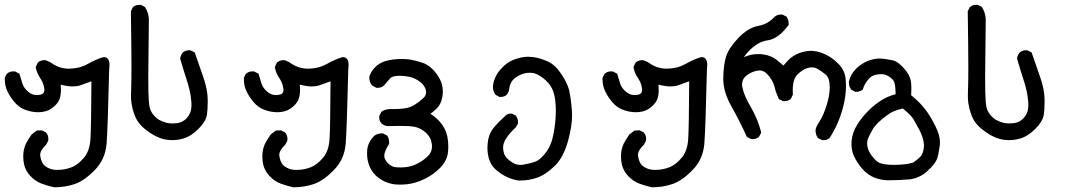

<svg xmlns="http://www.w3.org/2000/svg" viewBox="-22 -464 4542 803"><path d="M313 -106.9Q300.3 -102.5 281.2 -102.5Q262.2 -102.5 231.9 -109.9Q232.9 -99.6 232.9 -89.1Q232.9 -78.6 231.4 -66.9Q230 -55.2 224.6 -43.9Q215.3 -25.9 194.8 -11.2Q181.2 -2 167 1.7Q152.8 5.4 137.7 5.4Q107.9 5.4 78.6 -6.8Q56.6 -16.1 39.3 -36.1Q22 -56.2 10 -80.1Q-2 -104 -2 -132.3Q-2 -134.8 -2 -138.7L6.3 -155.3L7.8 -156.2Q18.6 -165.5 33.7 -165.5Q36.6 -165.5 41.5 -165L59.1 -155.8Q65.9 -132.3 72.3 -112.8Q78.1 -95.2 96.7 -79.6Q112.8 -66.4 131.3 -66.4Q133.3 -66.4 135.7 -66.4Q155.8 -67.9 160.2 -75.7Q163.6 -81.1 163.6 -87.9Q163.6 -94.7 161.6 -102.1Q157.7 -120.6 146 -137.7Q132.3 -157.2 127.9 -181.2L127.4 -183.6L136.2 -202.1L137.7 -203.6Q149.4 -212.4 163.6 -212.4Q169.9 -212.4 172.4 -210.9L187.5 -204.1Q216.8 -183.1 241.7 -179.2Q253.9 -176.8 262.7 -176.8Q280.3 -176.8 294.4 -179.2Q321.8 -183.1 348.1 -198.2Q376 -213.9 403.8 -223.1Q409.2 -225.1 413.1 -225.1Q422.4 -225.1 427.7 -219.2Q436 -211.4 436 -192.4Q436 -184.6 434.6 -174.3Q428.7 73.7 423.8 136.7Q418.5 202.6 374 247.6Q330.6 292 290.5 305.7Q250.5 319.3 205.1 319.3H204.1Q176.3 313 151.4 303.7Q125.5 293.9 105 272Q84.5 250 78.6 223.1Q75.2 206.5 75.2 190.9Q75.2 165 83.5 144Q85.9 137.2 89.4 131.6Q92.8 126 95.7 120.6Q102.5 109.9 110.4 98.1L131.8 82L152.8 81.1L169.9 89.4L170.9 90.8Q180.2 101.6 180.2 116.7Q180.2 119.6 179.7 124.5L171.4 140.6Q146 165 146 184.1Q146 186.5 146.5 189Q150.4 212.9 160.2 224.1Q168.5 233.9 183.6 240.2Q197.3 246.6 218.8 246.6Q250 246.6 279.3 234.9Q303.7 225.1 329.1 195.8Q353.5 167 356.4 115.5Q359.4 64 360.4 -124Q336.4 -114.7 313 -106.9Z M532.2 -10.7Q529.8 -20 527.8 -33Q525.9 -45.9 525.9 -65.9Q525.9 -85.9 526.9 -104.2Q527.8 -122.6 527.8 -187.5Q527.8 -252.4 525.4 -417L533.7 -433.6L534.7 -434.6Q544.9 -443.8 560.1 -443.8Q563 -443.8 567.9 -443.4L584.5 -434.6Q599.6 -410.6 600.6 -383.3V-382.8Q598.1 -190.9 598.1 -141.8Q598.1 -92.8 598.6 -81.1Q599.6 -36.1 603.5 -17.1Q606.9 0.5 619.1 15.6Q631.8 30.8 644 37.6Q656.2 44.4 675.3 49.8Q686 52.2 697.3 52.2Q708.5 52.2 719.7 50.8Q744.1 47.4 760 28.8Q775.9 10.3 777.8 -10.3Q778.8 -17.1 778.8 -23.4Q778.8 -29.8 778.3 -38.8Q777.8 -47.9 775.4 -63.5Q770.5 -94.7 757.1 -135.5Q743.7 -176.3 731.4 -219.2Q733.9 -233.9 742.7 -244.6Q753.9 -253.9 769 -253.9Q771 -253.9 774.4 -253.9L792.5 -244.6Q811 -191.9 828.1 -142.1Q845.7 -91.3 846.7 -50.3Q846.7 -43.5 846.7 -36.6Q846.7 -5.4 843.3 16.6Q838.4 44.9 807.4 75.7Q776.4 106.4 745.1 115.2Q722.7 122.1 697.3 122.1Q660.2 122.1 627.4 104.5Q604 92.3 581.1 73.2Q557.1 53.7 544.4 25.9Q536.6 7.3 532.2 -10.7Z M1313 -106.9Q1300.3 -102.5 1281.2 -102.5Q1262.2 -102.5 1231.9 -109.9Q1232.9 -99.6 1232.9 -89.1Q1232.9 -78.6 1231.4 -66.9Q1230 -55.2 1224.6 -43.9Q1215.3 -25.9 1194.8 -11.2Q1181.2 -2 1167 1.7Q1152.8 5.4 1137.7 5.4Q1107.9 5.4 1078.6 -6.8Q1056.6 -16.1 1039.3 -36.1Q1022 -56.2 1010 -80.1Q998 -104 998 -132.3Q998 -134.8 998 -138.7L1006.3 -155.3L1007.8 -156.2Q1018.6 -165.5 1033.7 -165.5Q1036.6 -165.5 1041.5 -165L1059.1 -155.8Q1065.9 -132.3 1072.3 -112.8Q1078.1 -95.2 1096.7 -79.6Q1112.8 -66.4 1131.3 -66.4Q1133.3 -66.4 1135.7 -66.4Q1155.8 -67.9 1160.2 -75.7Q1163.6 -81.1 1163.6 -87.9Q1163.6 -94.7 1161.6 -102.1Q1157.7 -120.6 1146 -137.7Q1132.3 -157.2 1127.9 -181.2L1127.4 -183.6L1136.2 -202.1L1137.7 -203.6Q1149.4 -212.4 1163.6 -212.4Q1169.9 -212.4 1172.4 -210.9L1187.5 -204.1Q1216.8 -183.1 1241.7 -179.2Q1253.9 -176.8 1262.7 -176.8Q1280.3 -176.8 1294.4 -179.2Q1321.8 -183.1 1348.1 -198.2Q1376 -213.9 1403.8 -223.1Q1409.2 -225.1 1413.1 -225.1Q1422.4 -225.1 1427.7 -219.2Q1436 -211.4 1436 -192.4Q1436 -184.6 1434.6 -174.3Q1428.7 73.7 1423.8 136.7Q1418.5 202.6 1374 247.6Q1330.6 292 1290.5 305.7Q1250.5 319.3 1205.1 319.3H1204.1Q1176.3 313 1151.4 303.7Q1125.5 293.9 1105 272Q1084.5 250 1078.6 223.1Q1075.2 206.5 1075.2 190.9Q1075.2 165 1083.5 144Q1085.9 137.2 1089.4 131.6Q1092.8 126 1095.7 120.6Q1102.5 109.9 1110.4 98.1L1131.8 82L1152.8 81.1L1169.9 89.4L1170.9 90.8Q1180.2 101.6 1180.2 116.7Q1180.2 119.6 1179.7 124.5L1171.4 140.6Q1146 165 1146 184.1Q1146 186.5 1146.5 189Q1150.4 212.9 1160.2 224.1Q1168.5 233.9 1183.6 240.2Q1197.3 246.6 1218.8 246.6Q1250 246.6 1279.3 234.9Q1303.7 225.1 1329.1 195.8Q1353.5 167 1356.4 115.5Q1359.4 64 1360.4 -124Q1336.4 -114.7 1313 -106.9Z M1610.4 -7.8H1625.5Q1645.5 -7.8 1666.5 -10.3Q1692.4 -13.2 1712.4 -25.9Q1732.4 -38.6 1749 -54.2Q1760.3 -64.5 1760.3 -78.6Q1760.3 -82 1759.3 -85.9Q1755.4 -106 1734.9 -121.6Q1713.4 -138.2 1688 -143.1Q1668.5 -147 1650.4 -147Q1643.6 -147 1637.2 -146.5Q1615.2 -145 1606 -132.3Q1593.8 -117.2 1584.5 -106.9Q1573.2 -96.7 1557.6 -96.7Q1556.2 -96.7 1552.2 -96.7L1535.2 -106L1534.2 -106.9Q1522.5 -120.1 1522.5 -138.7Q1522.5 -142.6 1522.9 -144Q1529.3 -165 1546.6 -182.6Q1564 -200.2 1586.9 -207.5Q1617.2 -217.3 1657.7 -217.3Q1676.8 -217.3 1690.9 -215.3Q1717.8 -210.9 1744.6 -201.7Q1779.8 -189.9 1807.1 -150.4Q1821.3 -129.9 1826.7 -109.4Q1830.1 -94.7 1830.1 -81.3Q1830.1 -67.9 1827.1 -54.7Q1821.8 -28.3 1806.2 -12.2Q1794.4 -0.5 1778.3 12.2Q1797.4 23.4 1816.4 43.9Q1841.3 71.3 1848.6 105.5Q1853 126.5 1853 147.9Q1853 160.6 1851.6 173.3Q1847.2 209.5 1818.4 238.3Q1789.6 267.1 1753.9 284.4Q1718.3 301.8 1683.6 306.2Q1667.5 308.1 1652.3 308.1Q1633.3 308.1 1619.6 305.7Q1586.4 298.3 1565.9 283.2Q1555.7 276.4 1546.9 267.1Q1529.3 249.5 1520 222.2Q1513.2 201.2 1513.2 178.7Q1513.2 170.9 1513.7 163.1Q1517.1 131.3 1541.5 105.5Q1555.7 93.8 1574.2 93.8Q1575.7 93.8 1579.1 93.8L1595.7 102.1L1597.2 103.5Q1605.5 114.3 1605.5 131.3Q1605.5 133.3 1605.5 137.2Q1585 170.9 1585 186.8Q1585 202.6 1600.3 218.3Q1615.7 233.9 1633.3 235.4Q1641.6 236.3 1652.3 236.3Q1663.1 236.3 1676.3 234.9Q1699.7 232.4 1724.1 220.2Q1749 207.5 1769.5 187Q1784.7 170.9 1784.7 148.4Q1784.7 144 1784.2 139.6Q1780.8 110.4 1758.8 90.6Q1736.8 70.8 1709.5 65.9Q1691.4 62.5 1650.4 62.5Q1627.4 62.5 1598.6 63.5Q1584.5 62 1573.7 52.2Q1567.9 45.9 1565.9 39.6Q1564 33.2 1564 28.8Q1564 24.4 1564.5 20L1573.2 3.4L1574.7 2.4Q1589.8 -7.8 1610.4 -7.8Z M2017.6 172.9Q2016.6 164.1 2016.6 158.9Q2016.6 153.8 2016.8 147.9Q2017.1 142.1 2017.8 134.3Q2018.6 126.5 2019.5 121.8Q2020.5 117.2 2021.5 112.8Q2022.5 108.4 2023.9 104.5Q2026.9 95.7 2031.2 87.4Q2041.5 66.4 2088.9 22.9Q2098.6 11.2 2112.8 11.2Q2118.2 11.2 2120.6 12.2L2134.8 19L2136.2 21Q2144.5 32.2 2144.5 46.9Q2144.5 48.3 2144.5 52.2L2135.3 68.4Q2119.1 83.5 2109.6 95Q2100.1 106.4 2094.2 116.2Q2082 134.8 2082 153.8Q2082 156.7 2082.5 159.7Q2084.5 182.1 2095.7 195.3L2100.1 199.7Q2110.8 210.4 2126.5 218.8Q2138.7 225.6 2154.8 225.6Q2161.6 225.6 2168.9 224.1Q2196.3 219.7 2217.3 211.9Q2237.3 204.6 2261 173.8Q2284.7 143.1 2293.7 92.3Q2302.7 41.5 2302.7 0Q2302.7 -49.3 2292 -81.1Q2282.2 -108.9 2259.8 -128.7Q2237.3 -148.4 2217.8 -155.8Q2207 -159.7 2196.3 -159.7Q2185.5 -159.7 2174.3 -157.7Q2150.9 -152.8 2129.9 -136.2Q2109.9 -120.1 2106.4 -85V-83.5L2098.1 -68.4L2097.2 -67.4Q2086.9 -58.6 2072.3 -58.6Q2070.8 -58.6 2066.9 -58.6L2051.8 -66.9L2050.3 -68.4Q2039.6 -82 2039.6 -99.6Q2039.6 -104.5 2040.5 -110.4Q2044.4 -132.8 2055.2 -151.4Q2065.9 -169.9 2087.2 -189.9Q2108.4 -210 2142.6 -219.7Q2166 -226.6 2188 -226.6Q2224.6 -226.6 2268.1 -207.5Q2300.3 -192.9 2325.7 -154.3Q2351.1 -116.2 2358.2 -86.7Q2365.2 -57.1 2369.6 -4.4Q2370.6 5.9 2370.6 16.6Q2370.6 62.5 2355 120.6Q2335.9 193.4 2298.1 230Q2260.3 266.6 2223.6 279.3Q2190.4 291 2153.3 291Q2147.5 291 2146.5 291Q2119.6 286.6 2096.7 275.6Q2073.7 264.6 2055.2 248.5Q2035.6 232.4 2027.6 212.4Q2019.5 192.4 2017.6 172.9Z M2813 -106.9Q2800.3 -102.5 2781.2 -102.5Q2762.2 -102.5 2731.9 -109.9Q2732.9 -99.6 2732.9 -89.1Q2732.9 -78.6 2731.4 -66.9Q2730 -55.2 2724.6 -43.9Q2715.3 -25.9 2694.8 -11.2Q2681.2 -2 2667 1.7Q2652.8 5.4 2637.7 5.4Q2607.9 5.4 2578.6 -6.8Q2556.6 -16.1 2539.3 -36.1Q2522 -56.2 2510 -80.1Q2498 -104 2498 -132.3Q2498 -134.8 2498 -138.7L2506.3 -155.3L2507.8 -156.2Q2518.6 -165.5 2533.7 -165.5Q2536.6 -165.5 2541.5 -165L2559.1 -155.8Q2565.9 -132.3 2572.3 -112.8Q2578.1 -95.2 2596.7 -79.6Q2612.8 -66.4 2631.3 -66.4Q2633.3 -66.4 2635.7 -66.4Q2655.8 -67.9 2660.2 -75.7Q2663.6 -81.1 2663.6 -87.9Q2663.6 -94.7 2661.6 -102.1Q2657.7 -120.6 2646 -137.7Q2632.3 -157.2 2627.9 -181.2L2627.4 -183.6L2636.2 -202.1L2637.7 -203.6Q2649.4 -212.4 2663.6 -212.4Q2669.9 -212.4 2672.4 -210.9L2687.5 -204.1Q2716.8 -183.1 2741.7 -179.2Q2753.9 -176.8 2762.7 -176.8Q2780.3 -176.8 2794.4 -179.2Q2821.8 -183.1 2848.1 -198.2Q2876 -213.9 2903.8 -223.1Q2909.2 -225.1 2913.1 -225.1Q2922.4 -225.1 2927.7 -219.2Q2936 -211.4 2936 -192.4Q2936 -184.6 2934.6 -174.3Q2928.7 73.7 2923.8 136.7Q2918.5 202.6 2874 247.6Q2830.6 292 2790.5 305.7Q2750.5 319.3 2705.1 319.3H2704.1Q2676.3 313 2651.4 303.7Q2625.5 293.9 2605 272Q2584.5 250 2578.6 223.1Q2575.2 206.5 2575.2 190.9Q2575.2 165 2583.5 144Q2585.9 137.2 2589.4 131.6Q2592.8 126 2595.7 120.6Q2602.5 109.9 2610.4 98.1L2631.8 82L2652.8 81.1L2669.9 89.4L2670.9 90.8Q2680.2 101.6 2680.2 116.7Q2680.2 119.6 2679.7 124.5L2671.4 140.6Q2646 165 2646 184.1Q2646 186.5 2646.5 189Q2650.4 212.9 2660.2 224.1Q2668.5 233.9 2683.6 240.2Q2697.3 246.6 2718.8 246.6Q2750 246.6 2779.3 234.9Q2803.7 225.1 2829.1 195.8Q2853.5 167 2856.4 115.5Q2859.4 64 2860.4 -124Q2836.4 -114.7 2813 -106.9Z M3089.4 -224.6Q3116.2 -237.8 3148.9 -237.8Q3193.4 -237.8 3224.6 -214.8Q3241.7 -201.7 3254.4 -189.5Q3274.9 -214.8 3289.1 -225.1Q3317.9 -245.6 3354.5 -250.5Q3361.3 -251.5 3366.2 -251.5Q3371.1 -251.5 3377.7 -251Q3384.3 -250.5 3395 -248.5Q3417 -243.7 3439 -231.9Q3461.9 -219.7 3485.6 -195.8Q3509.3 -171.9 3514.2 -138.2Q3516.1 -122.6 3516.1 -104.5Q3516.1 -45.4 3492.2 22.9Q3475.6 69.8 3448.2 112.3L3447.8 113.3Q3437.5 122.1 3421.4 122.1Q3419.4 122.1 3416 122.1L3398.9 113.3L3397.9 111.8Q3388.7 98.1 3388.7 81.1V80.6Q3389.2 73.2 3393.8 64Q3398.4 54.7 3407.2 41Q3422.4 17.1 3435.3 -24.4Q3448.2 -65.9 3448.2 -98.1Q3448.2 -138.2 3431.2 -152.3Q3413.6 -166.5 3396.5 -176.3Q3386.2 -182.1 3373.5 -182.1Q3343.8 -182.1 3313.5 -152.8Q3293.5 -133.8 3293.5 -85.9Q3293.5 -78.1 3293.9 -67.9L3285.6 -50.8L3284.2 -49.3Q3273.4 -41 3258.3 -41Q3256.3 -41 3252.9 -41L3235.4 -49.8Q3226.6 -69.3 3222.4 -82.5Q3218.3 -95.7 3216.3 -104.5Q3209.5 -128.9 3188.5 -152.3Q3173.3 -169.4 3154.3 -169.4Q3143.6 -169.4 3128.9 -164.1Q3108.9 -156.7 3094.2 -142.6Q3081.5 -129.9 3081.5 -110.8Q3081.5 -103.5 3083.5 -95.7Q3090.3 -63.5 3118.2 -16.1Q3147 33.2 3161.1 87.9L3161.6 90.8L3152.8 107.4L3151.9 108.4Q3141.6 117.7 3126.5 117.7Q3123.5 117.7 3118.7 117.2L3101.6 108.4Q3072.3 43.5 3037.6 -17.8Q3002.9 -79.1 3002.9 -133.8Q3002.9 -160.2 3005.9 -184.3Q3008.8 -208.5 3014.2 -226.1Q3024.4 -260.7 3064.9 -304.2Q3106.4 -348.1 3150.4 -356Q3189.5 -362.8 3218.3 -394.5Q3229.5 -403.3 3244.6 -403.3Q3246.6 -403.3 3250 -403.3L3267.1 -394.5L3268.1 -393.1Q3276.4 -380.9 3276.4 -365.7Q3276.4 -363.8 3276.4 -359.4Q3263.2 -342.8 3252 -331.1Q3220.7 -299.8 3189 -295.4Q3148.9 -290 3113.3 -253.9Q3098.1 -239.3 3089.4 -224.6Z M3539.1 139.6Q3539.1 132.3 3539.6 125Q3543 90.3 3561.5 60.1Q3581.5 27.3 3609.9 -1Q3634.3 -25.4 3662.6 -43.5Q3691.4 -62 3723.6 -69.8Q3723.6 -70.3 3723.6 -76.7Q3723.6 -83 3722.7 -93.8Q3720.7 -121.6 3712.4 -129.9Q3699.7 -144 3684.6 -149.9Q3675.8 -153.8 3665.5 -153.8Q3655.3 -153.8 3648.9 -152.6Q3642.6 -151.4 3639.9 -150.9Q3637.2 -150.4 3634.5 -149.4Q3631.8 -148.4 3629.6 -147.5Q3627.4 -146.5 3625.2 -145.3Q3623 -144 3620.6 -142.6Q3613.3 -137.7 3607.9 -129.9Q3592.8 -110.8 3587.4 -92.3L3586.9 -90.3L3585 -88.4Q3574.2 -80.1 3559.6 -80.1Q3558.1 -80.1 3554.2 -80.1L3539.1 -88.4L3538.1 -89.8Q3528.3 -101.6 3528.3 -118.2Q3528.3 -121.1 3528.3 -122.6Q3534.2 -152.3 3559.6 -177.7Q3581.1 -198.7 3609.4 -210Q3634.3 -219.2 3656.7 -219.2Q3668.5 -219.2 3686.3 -216.3Q3704.1 -213.4 3713.4 -211.4Q3733.9 -206.1 3759.3 -177.5Q3784.7 -148.9 3788.1 -121.1Q3789.6 -107.9 3789.6 -94Q3789.6 -80.1 3788.6 -65.9Q3823.2 -37.6 3845.2 -9.8Q3868.2 19 3890.1 63.5Q3909.2 100.6 3909.2 132.3Q3909.2 139.6 3908.2 146.5Q3903.3 182.6 3896.5 201.2Q3889.6 221.2 3856 252Q3821.8 282.7 3778.8 286.4Q3735.8 290 3691.4 290H3690.9Q3660.6 289.1 3633.8 278.3Q3606.9 267.1 3585.4 243.2Q3564 219.2 3550.3 190.4Q3539.1 166.5 3539.1 139.6ZM3604.5 135.3Q3604.5 138.7 3605 142.6Q3606.9 158.7 3615.2 173.8Q3623.5 189 3638.7 204.6Q3652.3 219.2 3676.8 222.7Q3698.2 225.6 3716.8 225.6Q3738.3 225.6 3765.6 222.7Q3781.7 220.7 3797.4 215.8Q3827.1 194.8 3833 183.6Q3839.4 171.4 3841.3 155.8Q3842.3 150.9 3842.3 147Q3842.3 114.7 3821.8 76.7Q3809.6 53.7 3798.8 35.2Q3789.1 18.6 3753.9 -10.3Q3729.5 -4.9 3712.6 2.9Q3695.8 10.7 3666.5 34.7Q3638.2 58.6 3627.9 77.1Q3617.2 96.2 3609.4 112.8Q3604.5 123.5 3604.5 135.3Z M4032.2 -10.7Q4029.8 -20 4027.8 -33Q4025.9 -45.9 4025.9 -65.9Q4025.9 -85.9 4026.9 -104.2Q4027.8 -122.6 4027.8 -187.5Q4027.8 -252.4 4025.4 -417L4033.7 -433.6L4034.7 -434.6Q4044.9 -443.8 4060.1 -443.8Q4063 -443.8 4067.9 -443.4L4084.5 -434.6Q4099.6 -410.6 4100.6 -383.3V-382.8Q4098.1 -190.9 4098.1 -141.8Q4098.1 -92.8 4098.6 -81.1Q4099.6 -36.1 4103.5 -17.1Q4106.9 0.5 4119.1 15.6Q4131.8 30.8 4144 37.6Q4156.2 44.4 4175.3 49.8Q4186 52.2 4197.3 52.2Q4208.5 52.2 4219.7 50.8Q4244.1 47.4 4260 28.8Q4275.9 10.3 4277.8 -10.3Q4278.8 -17.1 4278.8 -23.4Q4278.8 -29.8 4278.3 -38.8Q4277.8 -47.9 4275.4 -63.5Q4270.5 -94.7 4257.1 -135.5Q4243.7 -176.3 4231.4 -219.2Q4233.9 -233.9 4242.7 -244.6Q4253.9 -253.9 4269 -253.9Q4271 -253.9 4274.4 -253.9L4292.5 -244.6Q4311 -191.9 4328.1 -142.1Q4345.7 -91.3 4346.7 -50.3Q4346.7 -43.5 4346.7 -36.6Q4346.7 -5.4 4343.3 16.6Q4338.4 44.9 4307.4 75.7Q4276.4 106.4 4245.1 115.2Q4222.7 122.1 4197.3 122.1Q4160.2 122.1 4127.4 104.5Q4104 92.3 4081.1 73.2Q4057.1 53.7 4044.4 25.9Q4036.6 7.3 4032.2 -10.7Z"/></svg>

Font: Bakudai
Style: Bold
Weight: 700
Version: Version 1.48